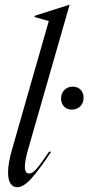

<svg xmlns="http://www.w3.org/2000/svg" viewBox="-20 -779 373 811"><path d="M186 -690 126 -707V-712L273 -759H274L99 -149Q85 -100 85 -75Q85 -46 103 -46Q117 -46 134 -65.5Q151 -85 187 -138H196Q150 -68 115 -28Q80 12 52 12Q36 12 25 -3Q14 -18 14 -51Q14 -89 31 -148ZM238 -363Q238 -385 252 -399Q266 -413 287 -413Q308 -413 320.5 -400Q333 -387 333 -366Q333 -344 319 -330Q305 -316 283 -316Q263 -316 250.5 -329Q238 -342 238 -363Z"/></svg>

Font: Nyght Serif Light Italic
Style: Regular
Weight: 300
Italic angle: -16°
Designer: Maksym Kobuzan
Version: Version 0.410